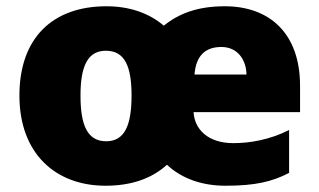

<svg xmlns="http://www.w3.org/2000/svg" viewBox="-20 -583 1020 613"><path d="M698 -563C611 -563 551 -540 503 -501C455 -542 392 -563 320 -563C147 -563 42 -461 42 -278C42 -93 157 10 317 10C399 10 465 -13 513 -57C562 -11 628 10 700 10C795 10 849 -3 903 -31V-168C840 -136 776 -126 725 -126C643 -126 601 -171 598 -225H938V-309C938 -479 838 -563 698 -563ZM687 -433C738 -433 766 -393 767 -345H601C606 -410 640 -433 687 -433ZM318 -421C378 -421 400 -372 400 -278C400 -183 378 -132 319 -132C259 -132 237 -183 237 -278C237 -372 260 -421 318 -421Z"/></svg>

Font: Noto Sans Lao UI Blk
Style: Regular
Weight: 900
Designer: Monotype Design Team
Foundry: Monotype Imaging Inc.
Version: Version 2.000